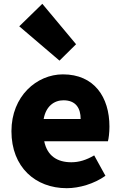

<svg xmlns="http://www.w3.org/2000/svg" viewBox="-20 -973 636 1007"><path d="M330 14C396 14 474 -9 533 -51L474 -158C433 -134 395 -122 354 -122C282 -122 228 -154 212 -232H546C550 -246 554 -277 554 -309C554 -464 474 -583 310 -583C173 -583 40 -469 40 -285C40 -96 166 14 330 14ZM209 -349C221 -416 264 -447 313 -447C378 -447 403 -405 403 -349ZM292 -655 379 -741 202 -953 81 -835Z"/></svg>

Font: Noto Sans KR Black
Style: Regular
Weight: 900
Designer: Ryoko NISHIZUKA 西塚涼子 (kana, bopomofo & ideographs); Paul D. Hunt (Latin, Greek & Cyrillic); Sandoll Communications 산돌커뮤니
Foundry: Adobe
Version: Version 2.004;hotconv 1.0.118;makeotfexe 2.5.65603